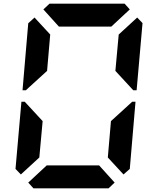

<svg xmlns="http://www.w3.org/2000/svg" viewBox="-20 -1020 856 1040"><path d="M93 -75 64 -105 96 -469H114L126 -456L211 -364L193 -167ZM134 -544 120 -531H102L133 -894L167 -925L252 -833L235 -636ZM215 -969 248 -1000H655L683 -969L583 -876H299ZM601 -31 568 0H161L133 -31L233 -124H517ZM723 -925 752 -895 720 -531H702L690 -544L605 -636L623 -833ZM682 -456 696 -469H714L683 -105L649 -75L564 -167L581 -364Z"/></svg>

Font: DSEG7 Classic Mini
Style: Bold Italic
Weight: 700
Italic angle: -5°
Designer: Keshikan(Twitter:@keshinomi_88pro)
Version: Version 0.46